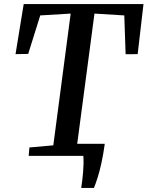

<svg xmlns="http://www.w3.org/2000/svg" viewBox="-20 -763 722 940"><path d="M377.5 157Q380.5 140 382.8 120Q385 100 386.8 79.5Q388.5 59 389 38.8Q389.5 18.5 388 0L339.5 -59H493Q485.5 -5.5 476.5 35.5Q467.5 76.5 458 106.2Q448.5 136 440 157ZM120.5 0 124 -41 241 -51.5 326 -696.5 177 -687.5 118 -499 56 -498 96 -743H682.5L654 -498L595 -497.5L588.5 -687.5L442.5 -696.5L357 -51.5L479 -41L475 0Z"/></svg>

Font: Merriweather 36pt Medium
Style: Italic
Weight: 500
Italic angle: -7.8°
Version: Version 2.101